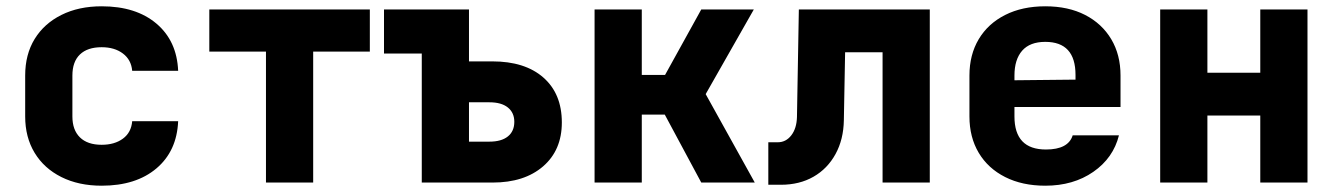

<svg xmlns="http://www.w3.org/2000/svg" viewBox="-20 -580 4240 610"><path d="M303 10Q230 10 175 -17.5Q120 -45 90 -94.5Q60 -144 60 -210V-340Q60 -407 90 -456Q120 -505 175 -532.5Q230 -560 303 -560Q412 -560 477 -505Q542 -450 546 -355H400Q397 -390 370.5 -410Q344 -430 303 -430Q258 -430 234 -407Q210 -384 210 -340V-210Q210 -167 234 -143.5Q258 -120 303 -120Q344 -120 370.5 -139.5Q397 -159 400 -195H546Q542 -100 477 -45Q412 10 303 10Z M825 0V-416H645V-550H1155V-416H975V0Z M1320 0V-410H1200V-550H1470V-385H1544Q1648 -385 1706.5 -333.5Q1765 -282 1765 -191Q1765 -103 1705.5 -51.5Q1646 0 1545 0ZM1470 -130H1535Q1573 -130 1593.5 -146.5Q1614 -163 1614 -193Q1614 -222 1593.5 -238.5Q1573 -255 1535 -255H1470Z M1869 0V-550H2019V-342H2093L2208 -550H2375L2222 -281L2378 0H2208L2092 -216H2019V0Z M2421 7V-128H2451Q2477 -128 2494 -150Q2511 -172 2512 -208L2518 -550H2934V0H2784V-414H2665L2661 -198Q2660 -137 2634.5 -90.5Q2609 -44 2564.5 -18.5Q2520 7 2461 7Z M3301 10Q3228 10 3173.5 -17.5Q3119 -45 3089.5 -94.5Q3060 -144 3060 -210V-340Q3060 -406 3089.5 -455.5Q3119 -505 3173.5 -532.5Q3228 -560 3301 -560Q3374 -560 3427.5 -532.5Q3481 -505 3510.5 -455.5Q3540 -406 3540 -340V-240H3203V-210Q3203 -105 3303 -105Q3374 -105 3388 -150H3535Q3517 -78 3453.5 -34Q3390 10 3301 10ZM3203 -340V-325L3397 -327V-342Q3397 -447 3301 -447Q3252 -447 3227.5 -419Q3203 -391 3203 -340Z M3666 0V-550H3816V-349H3984V-550H4134V0H3984V-213H3816V0Z"/></svg>

Font: NKDuy Mono ExtraBold
Style: Regular
Weight: 800
Monospace: yes
Designer: NKDuy
Foundry: NKDuy
Version: Version 2.251; ttfautohint (v1.8.4.7-5d5b)